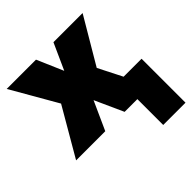

<svg xmlns="http://www.w3.org/2000/svg" viewBox="-197 -708 1066 1066"><g transform="rotate(-45 335.5 -175.0)"><path d="M486 203V0H386L310 -168L234 0H5L169 -282L13 -553H243L310 -398L380 -553H609L449 -282L520 -142H661V203Z"/></g></svg>

Font: Noto Sans Display Black
Style: Regular
Weight: 900
Designer: Monotype Design Team
Foundry: Monotype Imaging Inc.
Version: Version 2.003